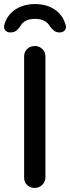

<svg xmlns="http://www.w3.org/2000/svg" viewBox="-38 -927 346 947"><path d="M186 -51Q185 -29 169.5 -14.5Q154 0 133 0Q110 0 95.5 -14.5Q81 -29 81 -51V-649Q81 -671 96 -685.5Q111 -700 135 -700Q155 -700 170.5 -685.5Q186 -671 186 -649ZM135 -907Q172 -907 202 -895.5Q232 -884 253 -862.5Q274 -841 283 -812Q292 -792 283 -779.5Q274 -767 257 -767Q239 -767 228.5 -775.5Q218 -784 207 -799Q197 -816 179 -825Q161 -834 135 -834Q108 -834 90 -825Q72 -816 63 -799Q53 -784 42 -775.5Q31 -767 12 -767Q-4 -767 -13 -779Q-22 -791 -15 -811Q-5 -841 16 -862.5Q37 -884 67.5 -895.5Q98 -907 135 -907Z"/></svg>

Font: Quicksand Light SemiBold
Style: Regular
Weight: 600
Version: Version 3.006